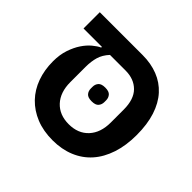

<svg xmlns="http://www.w3.org/2000/svg" viewBox="-151 -778 960 960"><g transform="rotate(45 328.5 -298.0)"><path d="M332 -264Q305 -264 294.5 -276.5Q284 -289 284 -306V-319Q284 -336 294.5 -348.5Q305 -361 332 -361Q359 -361 369.5 -348.5Q380 -336 380 -319V-306Q380 -289 369.5 -276.5Q359 -264 332 -264ZM46 -608H349Q408 -608 456.5 -589Q505 -570 539.5 -532Q574 -494 592.5 -437Q611 -380 611 -304Q611 -230 591.5 -171Q572 -112 536 -71.5Q500 -31 448 -9.5Q396 12 332 12Q266 12 214.5 -9Q163 -30 127 -67.5Q91 -105 72.5 -156.5Q54 -208 54 -269Q54 -316 66.5 -353Q79 -390 97 -417Q115 -444 136.5 -462Q158 -480 176 -488V-493H46ZM332 -102Q398 -102 436.5 -143.5Q475 -185 475 -257V-348Q475 -421 439 -457Q403 -493 343 -493H233Q207 -465 198 -434Q189 -403 189 -364V-257Q189 -185 227.5 -143.5Q266 -102 332 -102Z"/></g></svg>

Font: IBM Plex Sans Hebrew SemiBold
Style: Regular
Weight: 600
Designer: Mike Abbink, Paul van der Laan, Pieter van Rosmalen, Yanek Iontef
Foundry: Bold Monday
Version: Version 1.2